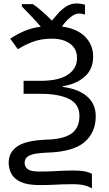

<svg xmlns="http://www.w3.org/2000/svg" viewBox="-20 -873 627 1107"><path d="M420 -853Q437 -853 449.5 -850.5Q462 -848 470 -846V-789Q464 -791 454.5 -793Q445 -795 436 -795Q413 -795 386.5 -774Q360 -753 337 -720Q425 -708 471 -661Q517 -614 517 -547Q517 -474 468.5 -431Q420 -388 342 -376V-372Q432 -360 482 -317Q532 -274 532 -203Q532 -109 467 -53.5Q402 2 253 7Q198 9 170 16.5Q142 24 132 36.5Q122 49 122 66Q122 88 139.5 102Q157 116 206 116Q250 116 281 114.5Q312 113 340.5 111.5Q369 110 402 110Q446 110 471 115.5Q496 121 510 129V214Q500 206 473.5 197.5Q447 189 397 189Q365 189 339 190Q313 191 283 192.5Q253 194 208 194Q139 194 100.5 176.5Q62 159 46 129.5Q30 100 30 65Q30 5 80.5 -29.5Q131 -64 251 -68Q349 -71 393.5 -104Q438 -137 438 -204Q438 -273 378 -302.5Q318 -332 218 -332H116V-407H214Q319 -407 371.5 -442.5Q424 -478 424 -538Q424 -592 384 -621Q344 -650 280 -650Q219 -650 172 -633Q125 -616 83 -589L39 -650Q76 -675 119 -693.5Q162 -712 215 -719Q190 -749 158.5 -781.5Q127 -814 106 -836V-849H170Q194 -833 224 -806.5Q254 -780 279 -754Q298 -777 319 -800Q340 -823 365.5 -838Q391 -853 420 -853Z"/></svg>

Font: Noto Sans Living
Style: Regular
Weight: 400
Designer: Monotype Design Team
Foundry: Monotype Imaging Inc.
Version: Version 2.013; ttfautohint (v1.8.4.7-5d5b)